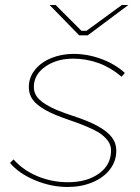

<svg xmlns="http://www.w3.org/2000/svg" viewBox="-20 -740 557 766"><path d="M20 -90 34 -104Q72 -61 129.5 -37Q187 -13 251 -13Q326 -13 374 -47Q422 -81 423 -137Q424 -159 411 -177.5Q398 -196 373 -212Q334 -235 254 -262Q195 -282 160.5 -301.5Q126 -321 110.5 -342.5Q95 -364 95 -392Q95 -431 119.5 -461.5Q144 -492 185 -508.5Q226 -525 273 -525Q330 -525 385 -504.5Q440 -484 478 -449L465 -434Q423 -470 374 -488Q325 -506 272 -506Q206 -506 160.5 -474Q115 -442 115 -393Q115 -365 136.5 -343.5Q158 -322 207 -301Q242 -287 267 -279Q332 -258 370 -237Q408 -216 426 -192.5Q444 -169 444 -139Q444 -97 418.5 -64Q393 -31 348.5 -12.5Q304 6 250 6Q184 6 119.5 -21Q55 -48 20 -90ZM178 -720H202L305 -617H325L466 -720H492L330 -599H296Z"/></svg>

Font: Fixel Italic Variable Display Thin
Style: Italic
Weight: 100
Italic angle: -10°
Designer: AlfaBravo + MacPaw
Foundry: Kyrylo Tkachov, Marchela Mozhyna, Serhii Makarenko, Maria Weinstein, Zakhar Kryvoshyya
Version: Version 1.210;Glyphs 3.2 (3217)